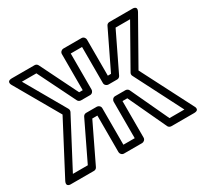

<svg xmlns="http://www.w3.org/2000/svg" viewBox="-152 -958 1286 1205"><g transform="rotate(-30 491.0 -355.5)"><path d="M634 -315H559C544 -315 534 -301 534 -290V-25H452V-290C452 -305 438 -315 427 -315H349C339 -315 331 -309 327 -301L194 -25H86L267 -369C271 -377 270 -386 266 -393L98 -686H203L338 -413C342 -404 352 -399 361 -399H427C442 -399 452 -413 452 -424V-686H534V-424C534 -409 548 -399 559 -399H623C633 -399 641 -405 645 -413L777 -686H882L717 -394C713 -387 713 -378 717 -371L894 -25H786L657 -301C653 -310 642 -315 634 -315ZM619 -265 748 11C751 18 760 25 770 25H935C981 25 957 -11 957 -11L767 -381L947 -699C970 -740 925 -736 925 -736H761C752 -736 743 -731 739 -722L607 -449H584V-711C584 -722 574 -736 559 -736H427C416 -736 402 -726 402 -711V-449H376L241 -722C237 -730 229 -736 219 -736H55C8 -736 33 -699 33 -699L216 -380L23 -12C2 29 45 25 45 25H210C219 25 228 20 232 11L365 -265H402V0C402 11 412 25 427 25H559C570 25 584 15 584 0V-265Z"/></g></svg>

Font: Asimov
Style: NarOu
Weight: 500
Designer: Google
Version: Version 2.000980; 2014